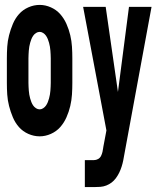

<svg xmlns="http://www.w3.org/2000/svg" viewBox="-20 -548 640 783"><path d="M142 8Q118 8 95.5 -2Q73 -12 57.5 -29.5Q42 -47 32.5 -69.5Q23 -92 17 -115.5Q11 -139 9.5 -162.5Q8 -186 8 -210V-310Q8 -334 9.5 -357.5Q11 -381 17 -404.5Q23 -428 32.5 -450.5Q42 -473 57.5 -490.5Q73 -508 95.5 -518Q118 -528 142 -528Q165 -528 187.5 -518Q210 -508 225.5 -490.5Q241 -473 251 -450.5Q261 -428 266.5 -404.5Q272 -381 273.5 -357.5Q275 -334 275 -310V-210Q275 -186 273.5 -162.5Q272 -139 266.5 -115.5Q261 -92 251 -69.5Q241 -47 225.5 -29.5Q210 -12 187.5 -2Q165 8 142 8ZM326 215V105H363Q372 105 380 100.5Q388 96 392 88Q396 80 398 71Q400 62 401 54V53L414 -16L319 -520H411L461 -173L506 -520H598L487 82Q485 94 482.5 106.5Q480 119 476 131.5Q472 144 466.5 155.5Q461 167 453 178Q445 189 435 196.5Q425 204 413.5 208.5Q402 213 389 214Q376 215 363 215ZM142 -102Q149 -102 156 -106.5Q163 -111 167.5 -117.5Q172 -124 175 -131.5Q178 -139 180 -146.5Q182 -154 183.5 -162Q185 -170 185.5 -178Q186 -186 186.5 -194Q187 -202 187 -210V-310Q187 -318 186.5 -326Q186 -334 185.5 -342Q185 -350 183.5 -358Q182 -366 180 -373.5Q178 -381 175 -388.5Q172 -396 167.5 -402.5Q163 -409 156 -413.5Q149 -418 142 -418Q134 -418 127 -413.5Q120 -409 115.5 -402.5Q111 -396 108 -388.5Q105 -381 103 -373.5Q101 -366 99.5 -358Q98 -350 97.5 -342Q97 -334 96.5 -326Q96 -318 96 -310V-210Q96 -202 96.5 -194Q97 -186 97.5 -178Q98 -170 99.5 -162Q101 -154 103 -146.5Q105 -139 108 -131.5Q111 -124 115.5 -117.5Q120 -111 127 -106.5Q134 -102 142 -102Z"/></svg>

Font: Iosevka SS04 XBd Ex
Style: Regular
Weight: 800
Width: 7
Monospace: yes
Designer: Belleve Invis
Foundry: Belleve Invis
Version: Version 19.0.0; ttfautohint (v1.8.4)